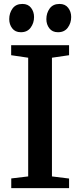

<svg xmlns="http://www.w3.org/2000/svg" viewBox="-20 -978 417 998"><path d="M126.5 -61V-678L38 -691V-743H339V-691L250 -678V-61L339 -50V0H38.5V-50.5ZM88 -810.5Q59 -810.5 43.5 -830.8Q28 -851 28 -878.5Q28 -910 45.2 -933.8Q62.5 -957.5 96 -957.5H97Q126 -957.5 141.5 -937.2Q157 -917 157 -889.5Q157 -858.5 139.5 -834.5Q122 -810.5 89 -810.5ZM281 -810.5Q252 -810.5 236.5 -830.8Q221 -851 221 -878.5Q221 -910 238.2 -933.8Q255.5 -957.5 289 -957.5H290Q319 -957.5 334.5 -937.2Q350 -917 350 -889.5Q350 -858.5 332.5 -834.5Q315 -810.5 282 -810.5Z"/></svg>

Font: Merriweather 28pt SemiBold
Style: Regular
Weight: 600
Version: Version 2.100